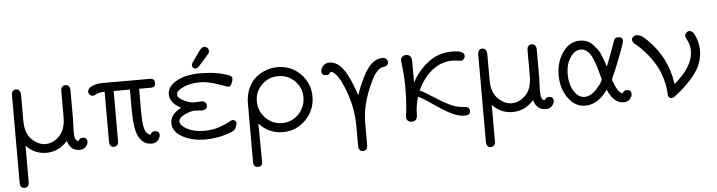

<svg xmlns="http://www.w3.org/2000/svg" viewBox="-49 -840 4823 1292"><g transform="rotate(-5 2362.0 -194.0)"><path d="M41 187V-399.9Q41 -439 71.8 -439Q77.6 -439 83.3 -437Q88.9 -435.1 95.5 -425.5Q102.1 -416 102.1 -400.9V-224.1Q102.1 -140.1 145.5 -97.7Q189 -55.2 237.8 -55.2Q287.6 -55.2 330.8 -97.7Q374 -140.1 374 -227.1V-403.8Q374 -418 380.6 -426.5Q387.2 -435.1 393.1 -437Q398.9 -439 404.8 -439Q418.9 -439 427.5 -429Q436 -418.9 436 -403.8V-206.1Q436 -192.9 434.6 -166.5Q433.1 -140.1 433.1 -127Q433.1 -86.9 439.5 -73Q445.8 -59.1 460 -56.2Q467.8 -76.2 491.2 -76.2Q503.4 -76.2 511.7 -69.1Q520 -62 520 -48.8Q520 -30.8 505.1 -13.4Q490.2 3.9 461.9 3.9Q400.9 3.9 381.8 -64Q321.8 3.9 237.8 3.9Q158.7 3.9 102.1 -56.2V186Q102.1 226.1 71.8 226.1Q41 226.1 41 187Z M553.7 -381.8Q553.7 -402.8 583.7 -417Q613.8 -431.2 654.8 -431.2H975.1Q1007.3 -431.2 1006.8 -400.9Q1008.8 -371.1 976.1 -371.1H897V-217.8Q897 -127 909.4 -94Q921.9 -61 946.8 -57.1Q947.8 -58.1 949.2 -61.5Q950.7 -64.9 953.4 -67.9Q956.1 -70.8 961.9 -74Q967.8 -77.1 977.1 -77.1Q1007.8 -77.1 1007.8 -50.8Q1007.8 -30.8 992.4 -13.4Q977.1 3.9 948.7 3.9Q891.6 3.9 861.8 -53.2Q835 -106.4 835 -231V-371.1H725.1V-30.8Q726.1 -15.6 716.6 -5.9Q707 3.9 693.8 3.9Q688 3.9 682.4 2Q676.8 0 670.4 -8.5Q664.1 -17.1 664.1 -30.8V-371.1Q627 -371.1 609.4 -361.1Q591.8 -351.1 584 -351.1Q571.8 -351.1 562.7 -359.9Q553.7 -368.7 553.7 -381.8Z M1092.8 -120.1Q1092.8 -182.1 1168 -219.2Q1092.8 -256.3 1092.8 -317.9Q1092.8 -368.7 1154.3 -403.8Q1215.8 -439 1314.9 -439Q1428.7 -439 1507.8 -408.2Q1528.8 -400.4 1528.8 -383.8Q1528.8 -372.6 1519.8 -352.3Q1510.7 -332 1496.6 -332Q1492.7 -332 1426.8 -355.5Q1360.8 -378.9 1309.6 -378.9Q1244.6 -378.9 1196.3 -357.4Q1147.9 -335.9 1147.9 -310.1Q1147.9 -286.1 1189.5 -266.6Q1231 -247.1 1255.9 -247.1Q1261.7 -247.1 1278.8 -248.5Q1295.9 -250 1303.7 -250Q1325.7 -250 1333.7 -239.5Q1341.8 -229 1341.8 -219.2Q1341.8 -213.4 1339.8 -207.3Q1337.9 -201.2 1328.9 -195.1Q1319.8 -189 1304.7 -189Q1297.9 -189 1281.7 -190.4Q1265.6 -191.9 1257.8 -191.9Q1230 -191.9 1189 -172.9Q1147.9 -153.8 1147.9 -127Q1149.9 -99.1 1195.8 -75Q1241.7 -50.8 1311 -50.8Q1362.8 -50.8 1406.2 -64.9Q1449.7 -79.1 1474.4 -93Q1499 -106.9 1504.9 -106.9Q1514.6 -106.9 1522.2 -99.9Q1529.8 -92.8 1529.8 -83Q1529.8 -77.1 1524.4 -63Q1519 -48.8 1514.6 -43Q1503.4 -26.9 1439.2 -9.5Q1375 7.8 1312 7.8Q1220.2 7.8 1156.5 -28.6Q1092.8 -64.9 1092.8 -120.1ZM1264.2 -497.1Q1264.2 -503.9 1270.5 -514.4Q1276.9 -524.9 1324.2 -590.8Q1341.3 -613.8 1356.9 -613.8Q1369.1 -613.8 1378.2 -605.5Q1387.2 -597.2 1387.2 -584Q1387.2 -581.1 1386.7 -578.1Q1386.2 -575.2 1385 -572.5Q1383.8 -569.8 1380.9 -565.9Q1377.9 -562 1375 -558.6Q1372.1 -555.2 1366 -548.1Q1359.9 -541 1354 -534.4Q1348.1 -527.8 1338.1 -516.4Q1328.1 -504.9 1317.9 -494.1Q1299.8 -473.1 1288.1 -473.1Q1278.3 -473.1 1271.2 -480.2Q1264.2 -487.3 1264.2 -497.1Z M1617.7 187V-207Q1617.7 -265.1 1638.2 -311Q1658.7 -356.9 1691.7 -383.1Q1724.6 -409.2 1761.7 -422.1Q1798.8 -435.1 1836.9 -435.1Q1928.7 -435.1 1991.7 -371.1Q2054.7 -307.1 2054.7 -217.8Q2054.7 -126 1990.7 -61Q1926.8 3.9 1836.9 3.9Q1740.7 3.9 1675.8 -67.9L1678.7 189.9Q1678.7 222.2 1650.9 222.2H1647.9Q1617.7 222.2 1617.7 187ZM1678.7 -219.2Q1678.7 -151.4 1725.1 -104.2Q1771.5 -57.1 1836.9 -57.1Q1900.9 -57.1 1947.3 -104Q1993.7 -150.9 1993.7 -219.2Q1993.7 -282.2 1948.2 -328.1Q1902.8 -374 1836.9 -374Q1770 -374 1724.4 -328.1Q1678.7 -282.2 1678.7 -219.2Z M2128.4 -379.9Q2128.4 -400.9 2145.5 -418Q2162.6 -435.1 2186.5 -435.1Q2239.7 -435.1 2280.3 -379.6Q2320.8 -324.2 2362.8 -199.2Q2378.9 -252.4 2415.5 -325.2Q2470.7 -435.1 2546.4 -435.1Q2561.5 -435.1 2571 -426Q2580.6 -417 2580.6 -403.8Q2580.6 -395 2577.1 -388.9Q2573.7 -382.8 2567.6 -379.9Q2561.5 -377 2556.6 -375.5Q2551.8 -374 2546.4 -374L2541.5 -373Q2522.5 -370.1 2504.2 -349.6Q2485.8 -329.1 2476.8 -312Q2467.8 -294.9 2453.6 -264.2Q2392.6 -131.3 2392.6 -8.8V143.1Q2391.6 162.1 2382.1 170.2Q2372.6 178.2 2361.8 178.2Q2349.6 178.2 2342 170.7Q2334.5 163.1 2332.5 154.8Q2331.5 151.9 2331.5 132.8V12.2Q2331.5 -138.7 2268.6 -277.8Q2228.5 -367.7 2189.5 -373Q2188.5 -372.1 2187 -368.7Q2185.5 -365.2 2183.6 -362.1Q2181.6 -358.9 2175.5 -356Q2169.4 -353 2160.6 -353H2158.7Q2128.4 -353 2128.4 -379.9Z M2669.4 -23.9Q2669.4 -23.9 2670.4 -34.2Q2672.4 -45.4 2674.3 -63.2Q2676.3 -81.1 2678 -103.5Q2679.7 -126 2681.2 -156.5Q2682.6 -187 2682.6 -216.8Q2682.6 -262.7 2679.4 -307.4Q2676.3 -352.1 2672.9 -377.9Q2669.4 -403.8 2669.4 -407.2Q2669.4 -423.3 2680.4 -432.1Q2691.4 -440.9 2706.5 -440.9Q2743.7 -440.9 2743.7 -392.1V-251Q2780.8 -324.2 2851.1 -380.6Q2921.4 -437 3017.6 -437Q3098.6 -437 3098.6 -400.9Q3098.6 -388.7 3090.1 -379.4Q3081.5 -370.1 3069.3 -370.1Q3065.4 -370.1 3047.4 -373Q3029.3 -376 3014.6 -376Q2941.4 -376 2879.9 -330.1Q2818.4 -284.2 2776.4 -194.8Q2810.5 -179.7 2864.5 -143.8Q2918.5 -107.9 2966.6 -84.5Q3014.6 -61 3063.5 -58.1Q3102.5 -58.1 3102.5 -27.8Q3102.5 0 3064.5 0Q3019.5 0 2968 -27.1Q2916.5 -54.2 2856.9 -96.2Q2797.4 -138.2 2762.7 -153.8Q2744.6 -97.7 2743.7 -37.1Q2743.7 9.8 2706.5 9.8Q2691.4 9.8 2680.4 1Q2669.4 -7.8 2669.4 -23.9Z M3190.4 187V-399.9Q3190.4 -439 3221.2 -439Q3227.1 -439 3232.7 -437Q3238.3 -435.1 3244.9 -425.5Q3251.5 -416 3251.5 -400.9V-224.1Q3251.5 -140.1 3294.9 -97.7Q3338.4 -55.2 3387.2 -55.2Q3437 -55.2 3480.2 -97.7Q3523.4 -140.1 3523.4 -227.1V-403.8Q3523.4 -418 3530 -426.5Q3536.6 -435.1 3542.5 -437Q3548.3 -439 3554.2 -439Q3568.4 -439 3576.9 -429Q3585.4 -418.9 3585.4 -403.8V-206.1Q3585.4 -192.9 3584 -166.5Q3582.5 -140.1 3582.5 -127Q3582.5 -86.9 3588.9 -73Q3595.2 -59.1 3609.4 -56.2Q3617.2 -76.2 3640.6 -76.2Q3652.8 -76.2 3661.1 -69.1Q3669.4 -62 3669.4 -48.8Q3669.4 -30.8 3654.5 -13.4Q3639.6 3.9 3611.3 3.9Q3550.3 3.9 3531.2 -64Q3471.2 3.9 3387.2 3.9Q3308.1 3.9 3251.5 -56.2V186Q3251.5 226.1 3221.2 226.1Q3190.4 226.1 3190.4 187Z M3717.3 -215.8Q3717.3 -304.7 3763.2 -369.9Q3809.1 -435.1 3878.4 -435.1Q3905.3 -435.1 3927.7 -426Q3950.2 -417 3967.3 -397.9Q3984.4 -378.9 3995.8 -364Q4007.3 -349.1 4018.8 -320.6Q4030.3 -292 4033.7 -281Q4037.1 -270 4045.4 -245.1Q4055.2 -270 4064.2 -293.9Q4073.2 -317.9 4079.3 -334Q4085.4 -350.1 4090.8 -365Q4096.2 -379.9 4099.9 -389.4Q4103.5 -398.9 4106 -407.5Q4108.4 -416 4110.8 -419.9Q4113.3 -423.8 4115.7 -427.5Q4118.2 -431.2 4121.3 -432.6Q4124.5 -434.1 4127.9 -434.6Q4131.3 -435.1 4136.2 -435.1H4139.2Q4168 -435.1 4168.5 -410.2Q4168.5 -394 4132.8 -302Q4097.2 -210 4076.2 -167Q4071.3 -157.2 4075.2 -145Q4103 -65.9 4135.3 -56.2Q4143.1 -76.2 4166.5 -76.2Q4178.7 -76.2 4187 -69.1Q4195.3 -62 4195.3 -48.8Q4195.3 -29.8 4179.9 -12.9Q4164.6 3.9 4138.2 3.9Q4071.3 3.9 4031.2 -89.8H4030.3Q3963.4 4.4 3878.4 3.9Q3810.5 3.9 3763.9 -60.1Q3717.3 -124 3717.3 -215.8ZM3778.3 -215.8Q3778.3 -149.9 3807.4 -102.5Q3836.4 -55.2 3879.4 -55.2Q3921.4 -55.2 3962.4 -100.6Q4003.4 -146 4003.4 -165Q4003.4 -168 3994.1 -199.2Q3984.4 -235.4 3978.8 -253.2Q3973.1 -271 3962.2 -298.6Q3951.2 -326.2 3940.7 -340.1Q3930.2 -354 3914.3 -364.5Q3898.4 -375 3879.4 -375Q3839.4 -375 3808.8 -329.3Q3778.3 -283.7 3778.3 -215.8Z M4230 -409.2Q4230 -422.4 4240 -430.2Q4250 -438 4264.2 -438Q4277.3 -438 4290.8 -430.9Q4304.2 -423.8 4310.3 -418.5Q4316.4 -413.1 4333 -397.9Q4463.9 -272 4489.3 -88.9Q4618.2 -196.8 4618.2 -300.8Q4618.2 -337.9 4603.3 -368.4Q4588.4 -398.9 4588.4 -403.8Q4588.4 -417 4597.9 -426Q4607.4 -435.1 4619.1 -435.1Q4644 -435.1 4661.6 -389.6Q4679.2 -344.2 4679.2 -301.8Q4679.2 -217.8 4628.2 -147Q4577.1 -76.2 4481.4 -3.9Q4469.2 3.9 4460.4 3.9Q4447.3 3.9 4438 -13.2Q4438 -14.2 4436.5 -38.6Q4435.1 -63 4428.2 -96.9Q4421.4 -130.9 4404.8 -174.3Q4388.2 -217.8 4350.6 -270.5Q4313 -323.2 4259.3 -371.1Q4258.3 -372.1 4252.7 -376Q4247.1 -379.9 4242.7 -384Q4238.3 -388.2 4234.1 -395.3Q4230 -402.3 4230 -409.2Z"/></g></svg>

Font: CMU Typewriter Text
Style: Light
Weight: 200
Version: Version 0.7.0